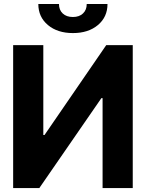

<svg xmlns="http://www.w3.org/2000/svg" viewBox="-20 -957 742 977"><path d="M46.9 -727.5H200.4V-270.1H206.6L520.7 -727.5H655.5V0H502V-457.6H495.9L180.1 0H46.9ZM351 -788.7Q272.7 -788.7 223.8 -829.6Q175 -870.6 175 -936.7H280.1Q280.1 -906.4 299.1 -888.5Q318.2 -870.5 351 -870.5Q383.2 -870.5 402.2 -888.5Q421.3 -906.4 421.3 -936.7H527Q527 -870.6 478.3 -829.6Q429.6 -788.7 351 -788.7Z"/></svg>

Font: Inter Tight
Style: Regular
Weight: 400
Designer: Rasmus Andersson
Foundry: rsms
Version: Version 3.002